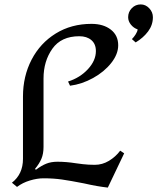

<svg xmlns="http://www.w3.org/2000/svg" viewBox="-20 -838 712 869"><path d="M515 -633Q515 -593 483.5 -553Q452 -513 401.5 -485Q351 -457 297 -450L288 -469Q342 -486 378 -525Q414 -564 414 -607Q414 -639 393.5 -656.5Q373 -674 339 -674Q257 -674 217 -617.5Q177 -561 177 -483V-173Q177 -142 167.5 -119.5Q158 -97 138 -73L143 -70Q167 -88 189 -97Q211 -106 240 -106Q280 -106 324 -99Q330 -98 355 -95Q380 -92 409 -92Q443 -92 473 -110Q503 -128 524 -156L542 -144L468 11Q421 6 360 -8Q299 -20 260.5 -25.5Q222 -31 177 -31Q148 -31 115 -21Q82 -11 57 8L34 -11Q84 -50 84 -119V-401Q84 -493 123 -568Q162 -643 232.5 -686.5Q303 -730 394 -730Q448 -730 481.5 -704Q515 -678 515 -633ZM617 -818Q593 -818 576.5 -801Q560 -784 560 -760Q560 -742 572.5 -726.5Q585 -711 603 -705Q602 -695 594 -682.5Q586 -670 577 -661L594 -646Q629 -667 650.5 -696Q672 -725 672 -760Q672 -783 655.5 -800.5Q639 -818 617 -818Z"/></svg>

Font: Amita
Style: Regular
Weight: 400
Designer: Eduardo Rodriguez Tunni, Modular Infotech, Brian J. Bonislawsky
Foundry: Eduardo Rodriguez Tunni, Modular Infotech, Brian J. Bonislawsky
Version: Version 1.004